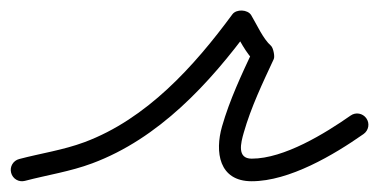

<svg xmlns="http://www.w3.org/2000/svg" viewBox="-34 -309 705 357"><path d="M12.3 27.3C12.3 27.3 12.3 27.3 12.3 27.3C54.2 16.3 96.6 10 137.5 -5.3C261.3 -51.4 355.5 -153.6 431.9 -257.6C435.6 -262.6 425.3 -265.6 414.8 -266.1C404.4 -266.5 393.8 -264.4 397 -259.1C410.2 -237.4 423.3 -209 442 -192.3C444.1 -190.5 443.4 -197.9 441.9 -205.1C440.4 -212.3 438.1 -219.4 437 -216.9C415.1 -170.1 393.1 -123.6 378.8 -73.8C365.4 -26.8 372.7 28 434 28C504 28 586.7 -21 642 -59.8C651.5 -66.5 653.9 -79.5 647.2 -89C640.5 -98.5 627.5 -100.9 618 -94.2C618 -94.2 618 -94.2 618 -94.2C570.4 -60.9 494.3 -14 434 -14C406 -14 413.9 -43.6 419.2 -62.2C432.8 -109.9 454.2 -154.3 475 -199.1C476.2 -201.6 476 -206.9 474.9 -211.9C473.9 -217 472 -221.9 470 -223.7C454.9 -237.1 443.7 -263.1 433 -280.9C429.7 -286.2 422.9 -289.1 415.9 -289.4C408.9 -289.7 401.8 -287.4 398.1 -282.4C326.8 -185.5 238.6 -87.7 122.9 -44.6C83.3 -29.9 42.2 -24 1.7 -13.3C-9.6 -10.4 -16.3 1.1 -13.3 12.3C-10.4 23.6 1.1 30.3 12.3 27.3Z"/></svg>

Font: FRB American Cursive Guidelines Medium
Style: Italic
Weight: 500
Italic angle: -25°
Version: Version 2.0;Modular Font Editor K font №1